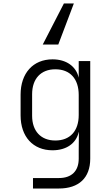

<svg xmlns="http://www.w3.org/2000/svg" viewBox="-20 -900 640 1100"><path d="M403 -880H346L225 -645H314ZM169 180H317C432 180 497 119 497 9V-550H431V-455C416 -520 360 -560 281 -560C169 -560 98 -480 98 -358V-239C98 -117 169 -39 281 -39C360 -39 416 -78 431 -143H432L431 -38V9C431 80 390 120 318 120H169ZM297 -95C214 -95 164 -149 164 -237V-360C164 -449 214 -503 297 -503C382 -503 431 -448 431 -356V-241C431 -149 381 -95 297 -95Z"/></svg>

Font: JetBrains Mono ExtraLight
Style: Regular
Weight: 240
Monospace: yes
Designer: Philipp Nurullin, Konstantin Bulenkov
Foundry: JetBrains
Version: Version 2.305